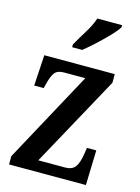

<svg xmlns="http://www.w3.org/2000/svg" viewBox="-116 -832 656 898"><g transform="rotate(15 211.5 -383.0)"><path d="M19 0V-40L259 -482H156Q124 -482 111 -464.5Q98 -447 88 -407L83 -387H37L46 -536H387V-494L146 -54H276Q309 -54 324 -73.5Q339 -93 346 -138L351 -169H396L391 0ZM162 -619Q182 -655 206 -693.5Q230 -732 241 -766H361V-756Q351 -739 325 -711.5Q299 -684 268 -655.5Q237 -627 211 -606H162Z"/></g></svg>

Font: Noto Serif Khmer ExtraCondensed SemiBold
Style: Regular
Weight: 600
Width: 2
Designer: Danh Hong and the Monotype Design Team
Foundry: Monotype Imaging Inc.
Version: Version 2.004; ttfautohint (v1.8.4.7-5d5b)